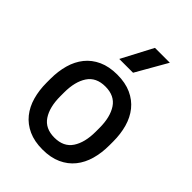

<svg xmlns="http://www.w3.org/2000/svg" viewBox="-228 -886 1004 1004"><g transform="rotate(45 274.0 -384.0)"><path d="M274 12Q214 12 170 -8Q126 -28 97.5 -63.5Q69 -99 55.5 -147Q42 -195 42 -251V-279Q42 -335 55.5 -383Q69 -431 97.5 -466.5Q126 -502 170 -522Q214 -542 274 -542Q334 -542 378 -522Q422 -502 450.5 -466.5Q479 -431 492.5 -383Q506 -335 506 -279V-251Q506 -195 492.5 -147Q479 -99 450.5 -63.5Q422 -28 378 -8Q334 12 274 12ZM274 -76Q342 -76 373.5 -123.5Q405 -171 405 -251V-279Q405 -359 373.5 -406.5Q342 -454 274 -454Q206 -454 174.5 -406.5Q143 -359 143 -279V-251Q143 -171 174.5 -123.5Q206 -76 274 -76ZM424 -780 325 -607H223L314 -780Z"/></g></svg>

Font: Cooper Hewitt
Style: Regular
Weight: 707
Designer: Village Type and Design LLC
Foundry: Cooper Hewitt Smithsonian Design Museum
Version: 1.000